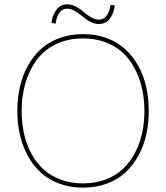

<svg xmlns="http://www.w3.org/2000/svg" viewBox="-20 -858 768 888"><path d="M491.2 -835 511.2 -833Q506.8 -797.4 488.5 -772.2Q470.2 -747.1 437 -747.1Q419.9 -747.1 403.6 -754.4Q387.2 -761.7 374 -772Q360.8 -782.2 347.9 -792.7Q335 -803.2 320.3 -810.5Q305.7 -817.9 291 -817.9Q266.6 -817.9 253.4 -797.1Q240.2 -776.4 237.8 -749L217.8 -752Q222.2 -786.6 240.5 -812.3Q258.8 -837.9 291 -837.9Q311.5 -837.9 332.3 -826.9Q353 -815.9 367.4 -802.5Q381.8 -789.1 400.9 -778.1Q419.9 -767.1 438 -767.1Q454.6 -767.1 466.6 -778.6Q478.5 -790 483.6 -804.2Q488.8 -818.4 491.2 -835ZM363.8 9.8Q303.7 9.8 253.4 -9Q203.1 -27.8 167.7 -60.8Q132.3 -93.8 107.9 -138.7Q83.5 -183.6 71.8 -235.6Q60.1 -287.6 60.1 -345.2Q60.1 -402.8 71.8 -454.8Q83.5 -506.8 107.9 -551.8Q132.3 -596.7 167.7 -629.6Q203.1 -662.6 253.4 -681.4Q303.7 -700.2 363.8 -700.2Q424.3 -700.2 474.6 -681.4Q524.9 -662.6 560.3 -629.6Q595.7 -596.7 620.4 -551.8Q645 -506.8 656.5 -454.8Q668 -402.8 668 -345.2Q668 -287.6 656.5 -235.6Q645 -183.6 620.4 -138.7Q595.7 -93.8 560.3 -60.8Q524.9 -27.8 474.6 -9Q424.3 9.8 363.8 9.8ZM647.9 -345.2Q647.9 -413.6 630.6 -472.9Q613.3 -532.2 579.3 -579.1Q545.4 -626 490 -653.1Q434.6 -680.2 363.8 -680.2Q293 -680.2 237.5 -653.1Q182.1 -626 148.4 -579.1Q114.7 -532.2 97.4 -472.9Q80.1 -413.6 80.1 -345.2Q80.1 -291 90.6 -241.9Q101.1 -192.9 123.8 -150.1Q146.5 -107.4 179.4 -76.4Q212.4 -45.4 259.5 -27.6Q306.6 -9.8 363.8 -9.8Q420.9 -9.8 468 -27.6Q515.1 -45.4 548.1 -76.4Q581.1 -107.4 603.8 -150.1Q626.5 -192.9 637.2 -241.9Q647.9 -291 647.9 -345.2Z"/></svg>

Font: Genome Thin
Style: Regular
Weight: 250
Designer: Alfredo Marco Pradil
Version: Version 1.001